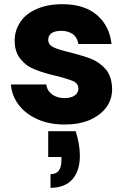

<svg xmlns="http://www.w3.org/2000/svg" viewBox="-20 -586 598 916"><path d="M289 8C289 8 289 8 289 8C334 8 374 1 409 -14C443 -29 469 -49 488 -75C506 -100 515 -129 515 -162C515 -162 515 -162 515 -162C514 -201 504 -232 485 -255C465 -278 442 -294 416 -305C390 -315 356 -325 315 -336C315 -336 315 -336 315 -336C279 -344 253 -352 236 -360C219 -368 210 -380 210 -396C210 -396 210 -396 210 -396C210 -409 215 -420 226 -428C237 -435 252 -439 272 -439C272 -439 272 -439 272 -439C295 -439 314 -433 329 -422C343 -411 351 -395 354 -376C354 -376 512 -376 512 -376C512 -376 512 -376 512 -376C506 -433 483 -479 443 -514C402 -549 347 -566 277 -566C277 -566 277 -566 277 -566C230 -566 189 -558 155 -543C120 -528 94 -507 77 -481C59 -454 50 -425 50 -393C50 -393 50 -393 50 -393C50 -355 60 -325 79 -303C98 -280 121 -264 148 -254C175 -243 208 -233 248 -224C248 -224 248 -224 248 -224C285 -215 312 -206 329 -199C346 -191 354 -179 354 -163C354 -163 354 -163 354 -163C354 -150 348 -139 337 -131C325 -122 308 -118 287 -118C287 -118 287 -118 287 -118C264 -118 244 -124 228 -136C212 -148 203 -164 201 -183C201 -183 32 -183 32 -183C32 -183 32 -183 32 -183C35 -147 47 -115 69 -86C91 -57 121 -34 159 -17C197 0 240 8 289 8ZM341 40C341 40 210 40 210 40C210 40 210 163 210 163C210 163 273 163 273 163C273 163 273 179 273 179C273 179 273 179 273 179C273 223 256 245 221 245C221 245 221 310 221 310C221 310 221 310 221 310C267 310 302 296 326 269C349 242 361 205 361 158C361 158 361 158 361 158C361 119 354 80 341 40Z"/></svg>

Font: Girnar Poppins
Style: Bold
Weight: 500
Designer: Ninad Kale (Devanagari), Jonny Pinhorn (Latin)
Foundry: Indian Type Foundry
Version: ""